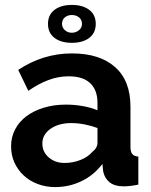

<svg xmlns="http://www.w3.org/2000/svg" viewBox="-20 -750 614 780"><path d="M204 10Q166 10 133 -2.5Q100 -15 76 -37.5Q52 -60 38.5 -90Q25 -120 25 -156Q25 -193 41.5 -224.5Q58 -256 87.5 -278Q117 -300 158 -312.5Q199 -325 248 -325Q283 -325 316.5 -319Q350 -313 376 -302V-332Q376 -384 346.5 -412Q317 -440 259 -440Q217 -440 177 -425Q137 -410 95 -381L54 -466Q155 -533 272 -533Q385 -533 447.5 -477.5Q510 -422 510 -317V-154Q510 -133 517.5 -124Q525 -115 542 -114V0Q508 7 483 7Q445 7 424.5 -10Q404 -27 399 -55L396 -84Q361 -38 311 -14Q261 10 204 10ZM242 -88Q276 -88 306.5 -100Q337 -112 354 -132Q376 -149 376 -170V-230Q352 -239 324 -244.5Q296 -250 270 -250Q218 -250 185 -226.5Q152 -203 152 -167Q152 -133 178 -110.5Q204 -88 242 -88ZM175 -653Q175 -690 201.5 -710Q228 -730 272 -730Q316 -730 342.5 -710Q369 -690 369 -653Q369 -616 342.5 -596Q316 -576 272 -576Q228 -576 201.5 -596Q175 -616 175 -653ZM272 -689Q255 -689 243.5 -679.5Q232 -670 232 -653Q232 -638 243.5 -627.5Q255 -617 272 -617Q288 -617 300.5 -627Q313 -637 313 -653Q313 -670 301 -679.5Q289 -689 272 -689Z"/></svg>

Font: IngvarSans
Style: Bold
Weight: 700
Version: Version 3.000